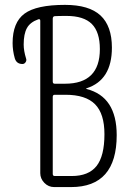

<svg xmlns="http://www.w3.org/2000/svg" viewBox="-20 -760 540 780"><path d="M194.3 -366.2V-53.7Q194.3 -44.9 202.1 -44.9H271.5Q339.8 -44.9 372.1 -85.4Q404.3 -126 404.3 -214.8Q404.3 -297.9 366.2 -336.4Q328.1 -375 246.1 -375H202.1Q194.3 -375 194.3 -366.2ZM194.3 -683.6V-428.7Q194.3 -419.9 202.1 -419.9H244.1Q385.7 -419.9 385.7 -560.5Q385.7 -629.9 353 -662.6Q320.3 -695.3 250 -695.3Q216.8 -695.3 202.1 -694.3Q194.3 -693.4 194.3 -683.6ZM71.3 -500Q46.9 -500 40 -523.4Q31.2 -554.7 31.2 -585Q31.2 -668.9 79.6 -704.6Q127.9 -740.2 244.1 -740.2Q341.8 -740.2 388.2 -697.3Q434.6 -654.3 434.6 -566.4Q434.6 -434.6 332 -401.4Q330.1 -401.4 330.1 -400.4Q330.1 -398.4 332 -398.4Q454.1 -367.2 454.1 -210.9Q454.1 0 268.6 0H200.2Q176.8 0 160.2 -17.1Q143.6 -34.2 143.6 -56.6V-675.8Q143.6 -683.6 135.7 -681.6Q102.5 -669.9 89.4 -646Q76.2 -622.1 76.2 -579.1Q76.2 -553.7 85.9 -522.5Q88.9 -514.6 84 -507.3Q79.1 -500 71.3 -500Z"/></svg>

Font: Rounded-X Mgen+ 2m light
Style: Regular
Weight: 200
Designer: [Source Han Sans]
Ryoko NISHIZUKA  (kana & ideographs); Paul D. Hunt (Latin, Greek & Cyrillic); Wenlong ZHANG  (bopomofo
Version: Version 1.059.20150602